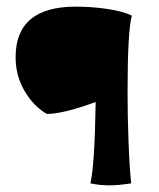

<svg xmlns="http://www.w3.org/2000/svg" viewBox="-20 -552 479 578"><path d="M252 0Q265 -53 268 -245Q170 -209 121 -209Q81 -232 54 -278Q27 -324 27 -380Q27 -532 208 -532Q257 -532 303.5 -525Q350 -518 377 -505Q364 -460 364 -272Q364 -202 367 -123.5Q370 -45 375 0Q336 6 308 6Q281 6 252 0Z"/></svg>

Font: Mirza
Style: Regular
Weight: 400
Designer: Arabic design by Kourosh Beigpour, Latin design by Eduardo Tunni, engineering by Lasse Fister
Version: Version 1.0010g